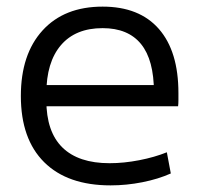

<svg xmlns="http://www.w3.org/2000/svg" viewBox="-20 -550 600 580"><path d="M314 10Q184 10 113.5 -60Q43 -130 43 -260Q43 -386 108.5 -458Q174 -530 290 -530Q401 -530 460 -462.5Q519 -395 519 -269Q519 -259 519 -248Q519 -237 518 -229H86V-293H460L445 -272Q445 -369 406 -417Q367 -465 290 -465Q208 -465 164 -413.5Q120 -362 120 -267V-247Q120 -152 168.5 -104.5Q217 -57 311 -57Q354 -57 400.5 -66Q447 -75 484 -90L496 -26Q458 -9 410 0.5Q362 10 314 10Z"/></svg>

Font: M PLUS 1
Style: Regular
Weight: 400
Designer: Coji Morishita
Foundry: UNDERFOREST DESIGN
Version: Version 1.001